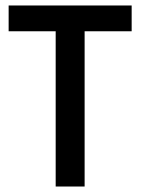

<svg xmlns="http://www.w3.org/2000/svg" viewBox="-20 -680 539 700"><path d="M183 -566H11.5V-660H460V-566H288.5V0H183Z"/></svg>

Font: League Spartan Thin Medium
Style: Regular
Weight: 500
Version: Version 2.002